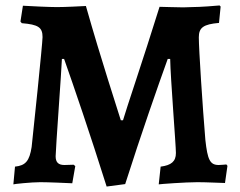

<svg xmlns="http://www.w3.org/2000/svg" viewBox="-20 -668 881 704"><path d="M371 16 439 7C498 -178 559 -352 595 -452H604C605 -384 625 -136 625 -107C625 -76 608 -62 569 -57L562 8C566 7 660 0 704 0C739 0 793 3 805 3L814 -60L810 -65C807 -65 793 -63 782 -63C750 -63 741 -82 733 -155C723 -274 709 -488 709 -531C709 -567 726 -579 783 -584L789 -644L785 -648C776 -647 715 -642 683 -642C674 -642 663 -641 652 -641C620 -641 585 -643 565 -643C503 -444 443 -269 431 -227H423C410 -270 352 -445 295 -646C274 -645 221 -642 189 -642C162 -642 97 -645 64 -647L55 -589L60 -583C120 -578 136 -568 136 -532C136 -509 101 -173 96 -129C88 -78 74 -61 35 -57L29 8C29 7 94 0 128 0C157 0 224 3 245 4L256 -59L250 -64L216 -63C194 -63 184 -73 184 -95C184 -119 206 -416 207 -452H215C251 -350 310 -178 371 16Z"/></svg>

Font: Alegreya SC
Style: Bold
Weight: 700
Designer: Juan Pablo del Peral
Foundry: Huerta Tipografica
Version: Version 2.007;PS 002.007;hotconv 1.0.88;makeotf.lib2.5.64775